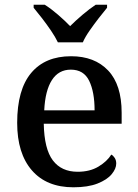

<svg xmlns="http://www.w3.org/2000/svg" viewBox="-20 -786 585 816"><path d="M292 10Q178 10 115.5 -62Q53 -134 53 -264Q53 -405 112.5 -476Q172 -547 282 -547Q382 -547 439.5 -486.5Q497 -426 497 -307V-260H166Q168 -153 204.5 -104.5Q241 -56 310 -56Q362 -56 398.5 -78Q435 -100 453 -129Q461 -125 467.5 -115Q474 -105 474 -91Q474 -69 454.5 -45.5Q435 -22 394.5 -6Q354 10 292 10ZM382 -317Q382 -395 359 -442.5Q336 -490 281 -490Q229 -490 200.5 -445.5Q172 -401 168 -317ZM226 -606Q215 -629 197 -655.5Q179 -682 159 -708Q139 -734 123 -753V-766H170Q197 -749 226.5 -723.5Q256 -698 278 -675Q301 -698 331 -723.5Q361 -749 387 -766H435V-753Q419 -734 399 -708Q379 -682 360.5 -655.5Q342 -629 332 -606Z"/></svg>

Font: Noto Serif Hentaigana Medium
Style: Regular
Weight: 500
Designer: Kazuhiro Yamada
Foundry: nipponia
Version: Version 1.000; ttfautohint (v1.8.4.7-5d5b)